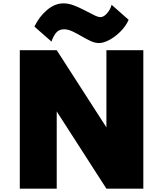

<svg xmlns="http://www.w3.org/2000/svg" viewBox="-20 -1124 972 1144"><path d="M98 0V-825H318L614 -365V-825H834V0H614L318 -460V0ZM569.5 -867.5Q545.5 -867.5 519 -880Q492.5 -892.5 465.2 -908.5Q438 -924.5 411.5 -937Q385 -949.5 361.5 -949.5Q329.5 -949.5 312 -926Q294.5 -902.5 287 -876L185 -965.5Q213 -1024.5 260 -1064.2Q307 -1104 358.5 -1104Q388.5 -1104 420.8 -1091.5Q453 -1079 483.8 -1063Q514.5 -1047 539.2 -1034.5Q564 -1022 578.5 -1022Q598.5 -1022 618.5 -1045.5Q638.5 -1069 645 -1095.5L746.5 -1006Q729 -967 697.5 -935.8Q666 -904.5 631.5 -886Q597 -867.5 569.5 -867.5Z"/></svg>

Font: Spartan Thin Black
Style: Regular
Weight: 900
Version: Version 1.004